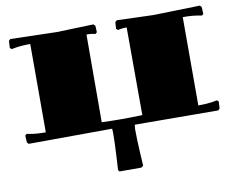

<svg xmlns="http://www.w3.org/2000/svg" viewBox="-79 -625 1158 942"><g transform="rotate(-10 500.0 -154.5)"><path d="M120.1 -40V-480Q73.2 -480 42 -474.1L25.9 -471.2L18.1 -478L20 -513.2L27.8 -521L259.8 -515.1L441.9 -521L450.2 -513.2L452.1 -480L443.8 -473.1L428.2 -476.1Q418.5 -478 399.9 -478L398.9 -41Q459 -39.1 500 -39.1Q541 -39.1 601.1 -41L600.1 -478Q581.5 -478 571.8 -476.1L556.2 -473.1L547.9 -480L549.8 -513.2L558.1 -521L740.2 -515.1L972.2 -521L980 -513.2L981.9 -478L974.1 -471.2L958 -474.1Q926.8 -480 879.9 -480V-40Q926.8 -40 958 -45.9L974.1 -48.8L981.9 -42L980 -6.8L972.2 1L556.2 -1L554.2 21Q554.2 69.8 558.1 136.5Q562 203.1 562 204.1L551.8 211.9H442.9L437 204.1Q437 202.6 440.9 135.7Q444.8 68.8 444.8 21L443.8 -1L27.8 1L20 -6.8L18.1 -42L25.9 -48.8L42 -45.9Q73.2 -40 120.1 -40Z"/></g></svg>

Font: Yokawerad
Style: Regular
Weight: 500
Designer: gluk
Foundry: gluk
Version: Version 0.79